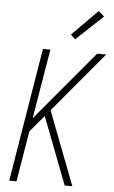

<svg xmlns="http://www.w3.org/2000/svg" viewBox="-63 -1011 626 1052"><g transform="rotate(5 250.0 -484.5)"><path d="M29 0 150 -735H191L127 -352L448 -735H498L221 -404L376 0H334L213 -315L192 -370L115 -278L69 0ZM321 -803 296 -827 437 -969 468 -941Z"/></g></svg>

Font: Iosevka SS04 XLt Obl
Style: Regular
Weight: 200
Italic angle: -9°
Monospace: yes
Designer: Belleve Invis
Foundry: Belleve Invis
Version: Version 19.0.0; ttfautohint (v1.8.4)